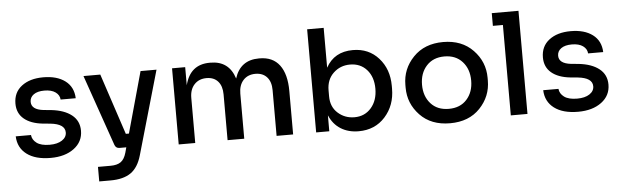

<svg xmlns="http://www.w3.org/2000/svg" viewBox="-55 -936 4386 1354"><g transform="rotate(-5 2138.5 -259.5)"><path d="M272 16Q164 16 103 -30Q42 -76 39 -157H147Q150 -123 181 -100Q212 -77 273 -77Q328 -77 360.5 -98.5Q393 -120 393 -154Q393 -214 290 -225L237 -230Q152 -239 104.5 -279Q57 -319 57 -387Q57 -466 115 -510.5Q173 -555 268 -555Q365 -555 423 -511.5Q481 -468 484 -388H377Q375 -420 346.5 -440.5Q318 -461 268 -461Q219 -461 192 -441.5Q165 -422 165 -390Q165 -335 250 -325L303 -320Q396 -310 448.5 -268.5Q501 -227 501 -157Q501 -79 437.5 -31.5Q374 16 272 16Z M598 211V108H687Q734 108 760 89.5Q786 71 799 25L809 -12H761Q736 -12 727 -36L552 -539H671L814 -107H836L956 -539H1069L899 53Q875 137 822.5 174Q770 211 678 211Z M1179 0V-539H1272V-411Q1308 -555 1447 -555H1452Q1583 -555 1623 -428Q1663 -555 1795 -555H1800Q1893 -555 1941 -491Q1989 -427 1989 -307V0H1872V-324Q1872 -383 1842.5 -416Q1813 -449 1761 -449Q1707 -449 1675 -414Q1643 -379 1643 -319V0H1525V-324Q1525 -383 1496 -416Q1467 -449 1415 -449Q1361 -449 1328.5 -414Q1296 -379 1296 -319V0Z M2452 18Q2379 18 2325.5 -15.5Q2272 -49 2245 -113V0H2152V-730H2269V-448Q2328 -556 2460 -556Q2572 -556 2642 -477.5Q2712 -399 2712 -281V-261Q2712 -143 2640 -62.5Q2568 18 2452 18ZM2431 -83Q2504 -83 2549.5 -135.5Q2595 -188 2595 -271Q2595 -354 2550 -405Q2505 -456 2431 -456Q2362 -456 2313.5 -410Q2265 -364 2265 -288V-245Q2265 -171 2314 -127Q2363 -83 2431 -83Z M2808 -259V-279Q2808 -392 2887.5 -474.5Q2967 -557 3099 -557Q3231 -557 3310.5 -474.5Q3390 -392 3390 -279V-259Q3390 -147 3311.5 -64.5Q3233 18 3099 18Q2965 18 2886.5 -64.5Q2808 -147 2808 -259ZM3273 -269Q3273 -351 3226 -403Q3179 -455 3099 -455Q3019 -455 2972 -403Q2925 -351 2925 -269Q2925 -188 2971.5 -136Q3018 -84 3099 -84Q3180 -84 3226.5 -136Q3273 -188 3273 -269Z M3530 0V-640H3459V-730H3648V0Z M4006 16Q3898 16 3837 -30Q3776 -76 3773 -157H3881Q3884 -123 3915 -100Q3946 -77 4007 -77Q4062 -77 4094.5 -98.5Q4127 -120 4127 -154Q4127 -214 4024 -225L3971 -230Q3886 -239 3838.5 -279Q3791 -319 3791 -387Q3791 -466 3849 -510.5Q3907 -555 4002 -555Q4099 -555 4157 -511.5Q4215 -468 4218 -388H4111Q4109 -420 4080.5 -440.5Q4052 -461 4002 -461Q3953 -461 3926 -441.5Q3899 -422 3899 -390Q3899 -335 3984 -325L4037 -320Q4130 -310 4182.5 -268.5Q4235 -227 4235 -157Q4235 -79 4171.5 -31.5Q4108 16 4006 16Z"/></g></svg>

Font: Cazoo Sans Medium
Style: Regular
Weight: 500
Designer: Jonathan Barnbrook, Julián Moncada
Foundry: Barnbrook Fonts
Version: Version 2.000;Glyphs 3.3 (3337)